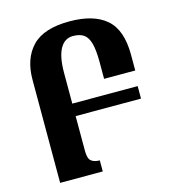

<svg xmlns="http://www.w3.org/2000/svg" viewBox="-108 -815 822 905"><g transform="rotate(-15 303.0 -362.0)"><path d="M401 -420V-502Q401 -560 392 -593Q383 -626 363.5 -639.5Q344 -653 311 -653Q270 -653 248 -613.5Q226 -574 226 -496V-346H545V-285H226V-115Q226 -78 240.5 -66Q255 -54 282 -54V0H74V-503Q74 -606 130.5 -665Q187 -724 313 -724Q431 -724 492 -671Q553 -618 553 -497V-420Z"/></g></svg>

Font: Noto Serif Armenian Bold Cond
Style: Regular
Weight: 700
Width: 3
Designer: Monotype Design team
Foundry: Monotype Imaging Inc.
Version: Version 1.000